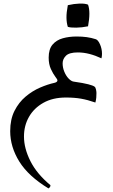

<svg xmlns="http://www.w3.org/2000/svg" viewBox="-20 -572 630 1073"><path d="M284 -109Q301 -113 301 -123Q301 -128 289 -143.5Q277 -159 264.5 -186Q252 -213 252 -250Q252 -297 273.5 -322.5Q295 -348 330.5 -358Q366 -368 408 -368Q439 -368 464.5 -364.5Q490 -361 515 -353Q528 -349 539 -324Q550 -299 550 -271Q550 -258 547 -246Q513 -262 480 -270.5Q447 -279 415 -279Q367 -279 348.5 -260.5Q330 -242 330 -218Q330 -194 339.5 -171Q349 -148 363.5 -133Q378 -118 391 -116Q447 -108 473.5 -101Q500 -94 508 -88Q514 -84 516.5 -72Q519 -60 519 -52Q519 -39 518 -26.5Q517 -14 513 1Q470 -14 433 -20.5Q396 -27 348 -27Q275 -27 222.5 2.5Q170 32 142 81Q114 130 114 191Q114 257 150 328.5Q186 400 262 463Q262 471 258 475Q254 479 251 481Q139 413 88 331Q37 249 37 161Q37 95 61 47.5Q85 0 123 -32Q161 -64 204 -82.5Q247 -101 284 -109ZM359 -422Q352 -444 351.5 -472.5Q351 -501 359 -543Q394 -551 424.5 -552Q455 -553 472 -546Q487 -505 472 -425Q438 -418 406 -417.5Q374 -417 359 -422Z"/></svg>

Font: Ruwudu
Style: Regular
Weight: 400
Designer: Becca Hirsbrunner Spalinger
Foundry: SIL International
Version: Version 3.000